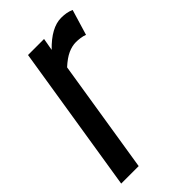

<svg xmlns="http://www.w3.org/2000/svg" viewBox="-181 -604 660 660"><g transform="rotate(-45 149.0 -274.5)"><path d="M161 -539 153 -494Q206 -549 254 -549Q267 -549 278.5 -547Q290 -545 301 -540L273 -447Q263 -451 251.5 -452.5Q240 -454 231 -454Q212 -454 192 -445Q172 -436 148 -414L82 0H-3L83 -539Z"/></g></svg>

Font: Georama Condensed Medium
Style: Italic
Weight: 500
Width: 3
Italic angle: -9°
Designer: Jean-Baptiste Levee
Foundry: Production Type
Version: Version 1.000